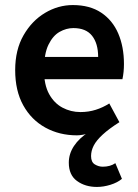

<svg xmlns="http://www.w3.org/2000/svg" viewBox="-20 -523 547 759"><path d="M363 216Q317 216 284.5 192.5Q252 169 252 120Q252 85 272.5 54Q293 23 332 -2L334 2Q322 7 308.5 9.5Q295 12 284 12Q215 12 159.5 -18.5Q104 -49 72 -106.5Q40 -164 40 -246Q40 -326 73 -383.5Q106 -441 158 -472Q210 -503 268 -503Q335 -503 380 -473Q425 -443 447.5 -390.5Q470 -338 470 -270Q470 -254 468.5 -239Q467 -224 464 -210H126V-298H368Q368 -351 344 -381.5Q320 -412 270 -412Q242 -412 215.5 -397Q189 -382 171.5 -346Q154 -310 154 -246Q154 -188 174 -151.5Q194 -115 227 -97.5Q260 -80 298 -80Q330 -80 358.5 -89Q387 -98 412 -114L452 -40Q411 -14 386 9Q361 32 350.5 52.5Q340 73 340 94Q340 118 355 127Q370 136 386 136Q401 136 413.5 132.5Q426 129 436 122L462 184Q444 199 416.5 207.5Q389 216 363 216Z"/></svg>

Font: Source Sans 3 ExtraLight SemiBold
Style: Regular
Weight: 600
Version: Version 3.052;hotconv 1.1.0;makeotfexe 2.6.0